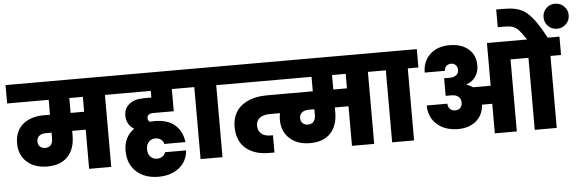

<svg xmlns="http://www.w3.org/2000/svg" viewBox="-76 -1232 4752 1567"><g transform="rotate(-5 2300.0 -448.5)"><path d="M264.2 -201.2Q295.4 -201.2 310.8 -220.5Q326.2 -239.7 326.2 -272.9V-320.8H277.8Q244.6 -320.8 224.9 -304.9Q205.1 -289.1 205.1 -259.8Q205.1 -231.4 221.7 -216.3Q238.3 -201.2 264.2 -201.2ZM606 -467.8V-589.8H495.1V-467.8ZM-14.2 -589.8V-740.2H875V-589.8H787.1V0H606V-320.8H495.1V-283.2Q495.1 -173.3 436.5 -111.1Q377.9 -48.8 268.1 -48.8Q163.6 -48.8 100.8 -106.2Q38.1 -163.6 38.1 -258.8Q38.1 -311 56.6 -351.6Q75.2 -392.1 107.7 -417.2Q140.1 -442.4 181.9 -455.1Q223.6 -467.8 272 -467.8H326.2V-589.8Z M1407.7 -81.1Q1400.4 8.8 1333.7 61.3Q1267.1 113.8 1165 113.8Q1051.8 113.8 983.4 50.5Q915 -12.7 915 -120.1Q915 -232.9 1000 -293.9Q938 -334 938 -407.2Q938 -464.8 980.7 -500Q1023.4 -535.2 1098.6 -535.2H1162.6V-589.8H846.7V-740.2H1459V-589.8H1335V-408.2H1165Q1143.6 -408.2 1130.1 -398.9Q1116.7 -389.6 1116.7 -370.1Q1116.7 -349.6 1132.8 -339.8Q1157.2 -341.8 1169.9 -341.8Q1278.8 -341.8 1338.4 -289.6Q1397.9 -237.3 1407.7 -148.9H1234.9Q1231 -170.4 1212.4 -185.3Q1193.8 -200.2 1165 -200.2Q1134.3 -200.2 1112.5 -178.5Q1090.8 -156.7 1090.8 -118.2Q1090.8 -77.6 1112.3 -55.9Q1133.8 -34.2 1165 -34.2Q1191.9 -34.2 1210.7 -47.6Q1229.5 -61 1234.9 -81.1Z M1519 0V-589.8H1430.7V-740.2H1785.6V-589.8H1698.7V0Z M2759.3 -471.2V-589.8H2647.5V-471.2ZM2417.5 -204.1Q2448.2 -204.1 2463.9 -223.9Q2479.5 -243.7 2479.5 -276.9V-324.2H2431.6Q2399.4 -324.2 2378.4 -308.1Q2357.4 -292 2357.4 -264.2Q2357.4 -235.4 2374.3 -219.7Q2391.1 -204.1 2417.5 -204.1ZM2941.4 0H2759.3V-324.2H2647.5V-286.1Q2647.5 -176.8 2589.6 -114.3Q2531.7 -51.8 2421.4 -51.8Q2316.9 -51.8 2254.2 -109.4Q2191.4 -167 2191.4 -263.2Q2191.4 -291 2197.3 -316.9H2111.3Q2061.5 -316.9 2031.5 -294.7Q2001.5 -272.5 2001.5 -231.9Q2001.5 -190.9 2028.1 -166.5Q2054.7 -142.1 2107.4 -142.1H2124.5V-1H2078.6Q2035.6 -1 1998 -9.3Q1960.4 -17.6 1927 -35.9Q1893.6 -54.2 1869.6 -81.3Q1845.7 -108.4 1832 -148.4Q1818.4 -188.5 1818.4 -237.8Q1818.4 -285.6 1833.5 -325Q1848.6 -364.3 1874.8 -391.1Q1900.9 -418 1937.3 -436.3Q1973.6 -454.6 2015.1 -462.9Q2056.6 -471.2 2103.5 -471.2H2479.5V-589.8H1757.3V-740.2H3028.3V-589.8H2941.4Z M3088.4 0V-589.8H3000V-740.2H3355V-589.8H3268.1V0Z M4109.9 0H3929.7V-242.2H3845.7Q3840.8 -158.7 3783.4 -109.9Q3726.1 -61 3635.7 -61Q3527.3 -61 3461.7 -119.9Q3396 -178.7 3396 -274.9H3564.9Q3564.9 -249.5 3580.8 -232.2Q3596.7 -214.8 3625 -214.8Q3651.4 -214.8 3666.5 -231.4Q3681.6 -248 3681.6 -274.9Q3681.6 -303.2 3662.1 -321.5Q3642.6 -339.8 3604 -339.8H3556.6V-483.9H3604Q3635.7 -483.9 3655.8 -499.5Q3675.8 -515.1 3675.8 -541Q3675.8 -566.4 3661.1 -581.8Q3646.5 -597.2 3623 -597.2Q3599.1 -597.2 3583.5 -581.8Q3567.9 -566.4 3567.9 -543.9H3402.8Q3402.8 -635.3 3463.1 -692.1Q3523.4 -749 3623 -749Q3720.7 -749 3778.3 -699Q3835.9 -648.9 3835.9 -564.9Q3835.9 -512.2 3809.8 -474.1Q3783.7 -436 3735.8 -418V-414.1Q3759.8 -407.7 3785.6 -390.1H3929.7V-740.2H4258.8Q4222.7 -795.4 4200.7 -818.8Q4178.7 -842.3 4153.6 -851.6Q4128.4 -860.8 4084 -860.8H4028.8V-1005.9H4082Q4126 -1005.4 4155.3 -1002.2Q4184.6 -999 4214.8 -988.5Q4245.1 -978 4267.8 -960.9Q4290.5 -943.8 4317.1 -913.1Q4343.8 -882.3 4369.4 -841.6Q4395 -800.8 4427.7 -740.2H4523.9V-589.8H4437V0H4256.8V-589.8H4109.9Z M4510.3 -806.2Q4467.8 -806.2 4438 -835.9Q4408.2 -865.7 4408.2 -908.2Q4408.2 -951.7 4437.7 -981.4Q4467.3 -1011.2 4510.3 -1011.2Q4553.7 -1011.2 4584 -981.4Q4614.3 -951.7 4614.3 -908.2Q4614.3 -865.7 4584 -835.9Q4553.7 -806.2 4510.3 -806.2Z"/></g></svg>

Font: Poppins ExtraBold
Style: Regular
Weight: 800
Designer: Ninad Kale (Devanagari), Jonny Pinhorn (Latin)
Foundry: Indian Type Foundry
Version: Version 3.200;PS 1.000;hotconv 16.6.54;makeotf.lib2.5.65590